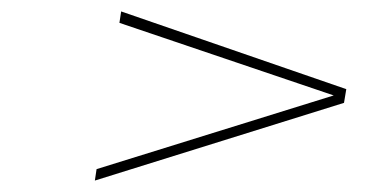

<svg xmlns="http://www.w3.org/2000/svg" viewBox="-20 -516 649 336"><path d="M149 -220 564 -349 189 -476 192 -496 586 -360 582 -336 146 -200Z"/></svg>

Font: Exo Thin
Style: Italic
Weight: 250
Italic angle: -9°
Designer: Natanael Gama
Foundry: Natanael Gama
Version: Version 1.500; ttfautohint (v1.6)